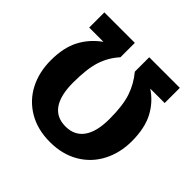

<svg xmlns="http://www.w3.org/2000/svg" viewBox="-178 -862 1047 1047"><g transform="rotate(45 345.5 -338.0)"><path d="M33 -302Q33 -400 67.5 -465.5Q102 -531 165 -576H55V-693H290V-582Q245 -532 225 -470Q205 -408 205 -302Q205 -204 240 -153.5Q275 -103 345 -103Q414 -103 450 -153.5Q486 -204 486 -302Q486 -406 465 -468Q444 -530 401 -582V-693H637V-576H526Q589 -534 623.5 -468Q658 -402 658 -302Q658 -212 620 -139Q582 -66 511 -24.5Q440 17 345 17Q249 17 178.5 -24.5Q108 -66 70.5 -138Q33 -210 33 -302Z"/></g></svg>

Font: FiraGOUPP
Style: Bold
Weight: 700
Designer: bBox Type
Foundry: bBox Type GmbH
Version: Version 1.001